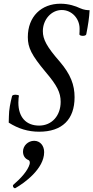

<svg xmlns="http://www.w3.org/2000/svg" viewBox="-20 -697 503 1035"><path d="M191 13C315 13 382 -53 382 -173C382 -239 361 -296 302 -365C232 -445 211 -485 211 -529C211 -592 257 -643 313 -643C367 -643 409 -597 409 -543C409 -533 409 -521 408 -512C408 -502 442 -500 445 -512C455 -563 461 -601 463 -642C452 -642 433 -643 411 -653C388 -664 351 -677 306 -677C203 -677 130 -608 130 -497C130 -440 150 -400 225 -310C288 -236 307 -198 307 -148C307 -74 260 -20 191 -20C120 -20 79 -66 79 -144C79 -164 81 -174 82 -181C82 -187 48 -190 45 -179C36 -144 28 -104 28 -71L27 -36C79 -3 132 13 191 13ZM63 317C111 290 218 213 218 123C218 89 197 62 164 62C132 62 104 88 104 120C104 140 113 158 134 166C140 169 142 177 140 187C130 223 93 264 52 299C45 305 55 321 63 317Z"/></svg>

Font: Junicode Two Beta SemiCondensed Medium
Style: Italic
Weight: 500
Width: 4
Italic angle: -10°
Version: Version 1.063